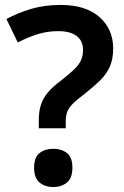

<svg xmlns="http://www.w3.org/2000/svg" viewBox="-20 -744 503 777"><path d="M137 -258Q137 -293 145.5 -319.5Q154 -346 173.5 -369.5Q193 -393 227 -418Q260 -444 279.5 -462.5Q299 -481 307.5 -499.5Q316 -518 316 -542Q316 -579 290 -598.5Q264 -618 216 -618Q172 -618 132 -605.5Q92 -593 52 -572L6 -667Q52 -692 106 -708Q160 -724 226 -724Q327 -724 382.5 -675Q438 -626 438 -548Q438 -505 424.5 -474.5Q411 -444 385 -418.5Q359 -393 321 -363Q290 -340 273.5 -323Q257 -306 251.5 -290Q246 -274 246 -250V-225H137ZM118 -65Q118 -108 140.5 -125Q163 -142 196 -142Q228 -142 250.5 -125Q273 -108 273 -65Q273 -23 250.5 -5Q228 13 196 13Q163 13 140.5 -5Q118 -23 118 -65Z"/></svg>

Font: Noto Sans Kawi SemiBold
Style: Regular
Weight: 600
Designer: Fadhl Haqq
Version: Version 1.000